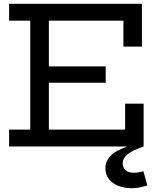

<svg xmlns="http://www.w3.org/2000/svg" viewBox="-20 -772 833 1012"><path d="M537 -422V-336H195V-422ZM639.5 -225.5H737V0H28V-89H139.5V-663H28V-752H728V-526.5H630.5V-663H237.5V-89H639.5ZM736 130.5 756.5 206Q744 209.5 722 214.8Q700 220 673.5 220Q637 220 605.2 208Q573.5 196 554.5 172.5Q535.5 149 535.5 115.5Q535.5 79 561.5 50.8Q587.5 22.5 645.5 3V-33.5L737.5 0Q676.5 21 651.5 41.8Q626.5 62.5 626.5 88.5Q626.5 110.5 641.5 124.5Q656.5 138.5 686 138.5Q699.5 138.5 712.5 136Q725.5 133.5 736 130.5Z"/></svg>

Font: Hepta Slab ExtraLight Medium
Style: Regular
Weight: 500
Version: Version 1.100